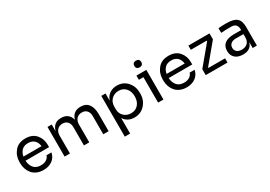

<svg xmlns="http://www.w3.org/2000/svg" viewBox="22 -1767 4204 2993"><g transform="rotate(-30 2124.5 -270.0)"><path d="M319 18Q251 18 198.5 -6Q146 -30 114.5 -70Q83 -110 67.5 -157.5Q52 -205 52 -258V-276Q52 -389 119.5 -470.5Q187 -552 313 -552Q436 -552 502 -476Q568 -400 568 -292V-249H144Q149 -166 192.5 -116Q236 -66 319 -66Q380 -66 420 -93Q460 -120 469 -159H559Q542 -76 478 -29Q414 18 319 18ZM148 -321H474Q465 -391 424 -429.5Q383 -468 313 -468Q243 -468 201.5 -428.5Q160 -389 148 -321Z M800 0H704V-534H780V-411Q816 -550 954 -550H958Q1093 -550 1130 -418Q1169 -550 1304 -550H1308Q1401 -550 1448.5 -486.5Q1496 -423 1496 -305V0H1400V-326Q1400 -390 1368 -426Q1336 -462 1279 -462Q1219 -462 1183.5 -424Q1148 -386 1148 -320V0H1052V-326Q1052 -390 1020 -426Q988 -462 931 -462Q871 -462 835.5 -424Q800 -386 800 -320Z M1768 200H1672V-534H1748V-403Q1773 -477 1829.5 -514.5Q1886 -552 1960 -552Q2074 -552 2145.5 -471.5Q2217 -391 2217 -276V-258Q2217 -143 2143.5 -62.5Q2070 18 1958 18Q1830 18 1768 -80ZM1943 -66Q2023 -66 2072 -121.5Q2121 -177 2121 -267Q2121 -357 2072 -412.5Q2023 -468 1943 -468Q1868 -468 1816 -418.5Q1764 -369 1764 -287V-241Q1764 -161 1816.5 -113.5Q1869 -66 1943 -66Z M2461 -636.5Q2445 -620 2414 -620Q2383 -620 2367 -636.5Q2351 -653 2351 -680Q2351 -707 2367 -723.5Q2383 -740 2414 -740Q2445 -740 2461 -723.5Q2477 -707 2477 -680Q2477 -653 2461 -636.5ZM2483 0H2387V-458H2305V-534H2483Z M2896 18Q2828 18 2775.5 -6Q2723 -30 2691.5 -70Q2660 -110 2644.5 -157.5Q2629 -205 2629 -258V-276Q2629 -389 2696.5 -470.5Q2764 -552 2890 -552Q3013 -552 3079 -476Q3145 -400 3145 -292V-249H2721Q2726 -166 2769.5 -116Q2813 -66 2896 -66Q2957 -66 2997 -93Q3037 -120 3046 -159H3136Q3119 -76 3055 -29Q2991 18 2896 18ZM2725 -321H3051Q3042 -391 3001 -429.5Q2960 -468 2890 -468Q2820 -468 2778.5 -428.5Q2737 -389 2725 -321Z M3636 0H3244V-107L3529 -449L3523 -458H3240V-534H3620V-427L3334 -84L3341 -76H3636Z M3914 14Q3823 14 3771.5 -31.5Q3720 -77 3720 -160Q3720 -244 3776.5 -288Q3833 -332 3938 -332H4073V-345Q4073 -456 3961 -456Q3870 -456 3782 -450V-534Q3846 -540 3929 -540Q4054 -540 4109.5 -494Q4165 -448 4165 -338V0H4089V-106Q4054 14 3914 14ZM4073 -198V-260H3934Q3877 -260 3845.5 -232.5Q3814 -205 3814 -160Q3814 -115 3845.5 -88.5Q3877 -62 3934 -62Q3991 -62 4030.5 -94Q4070 -126 4073 -198Z"/></g></svg>

Font: Sora
Style: Regular
Weight: 400
Designer: Jonathan Barnbrook, Julián Moncada
Foundry: Barnbrook Fonts
Version: Version 2.000